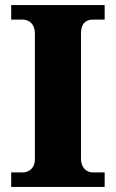

<svg xmlns="http://www.w3.org/2000/svg" viewBox="-20 -734 455 754"><path d="M24 0V-57H70Q81 -57 92 -62.5Q103 -68 110 -79.5Q117 -91 117 -109V-600Q117 -621 110 -633.5Q103 -646 92 -651.5Q81 -657 70 -657H24V-714H391V-657H344Q330 -657 319.5 -651Q309 -645 303.5 -633Q298 -621 298 -599V-111Q298 -94 304.5 -81.5Q311 -69 321.5 -63Q332 -57 344 -57H391V0Z"/></svg>

Font: Noto Serif Khmer ExtraBold
Style: Regular
Weight: 800
Version: Version 2.003